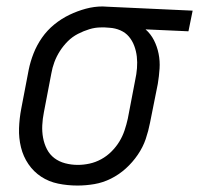

<svg xmlns="http://www.w3.org/2000/svg" viewBox="-20 -563 617 595"><path d="M220 12Q189 12 160 6Q131 0 107.5 -15.5Q84 -31 68 -54.5Q52 -78 45 -106.5Q38 -135 39 -165.5Q40 -196 46 -227L69 -347Q74 -372 84 -397.5Q94 -423 110 -446Q126 -469 148 -487Q170 -505 195 -517Q220 -529 246 -536Q272 -543 298 -543Q302 -543 307 -542.5Q312 -542 317 -542L577 -530L564 -466L431 -472Q447 -458 457 -438.5Q467 -419 471.5 -396.5Q476 -374 474.5 -350.5Q473 -327 469 -303L445 -183Q440 -157 431.5 -132Q423 -107 407 -83.5Q391 -60 370 -41Q349 -22 324 -9.5Q299 3 272.5 7.5Q246 12 220 12ZM221 -52Q239 -52 257.5 -56Q276 -60 293.5 -69.5Q311 -79 325.5 -93.5Q340 -108 350 -124.5Q360 -141 366 -159Q372 -177 376 -195L399 -315Q403 -333 404.5 -351.5Q406 -370 404 -387.5Q402 -405 396 -421Q390 -437 379.5 -449.5Q369 -462 353 -469Q337 -476 319 -477L305 -478H293Q275 -478 257 -472.5Q239 -467 221.5 -458Q204 -449 190 -435Q176 -421 165.5 -404.5Q155 -388 148.5 -370.5Q142 -353 139 -335L116 -215Q112 -195 111 -175Q110 -155 113.5 -136Q117 -117 125.5 -100.5Q134 -84 148.5 -73Q163 -62 182 -57Q201 -52 221 -52Z"/></svg>

Font: Lode
Style: Italic
Weight: 400
Italic angle: -11°
Monospace: yes
Designer: Belleve Invis
Foundry: Belleve Invis
Version: Version 29.2.0; ttfautohint (v1.8.3)